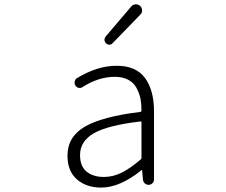

<svg xmlns="http://www.w3.org/2000/svg" viewBox="-20 -849 1040 882"><path d="M444.3 12.7Q377 12.7 333.5 -24.9Q290 -62.5 290 -133.8Q290 -220.7 369.6 -267.1Q449.2 -313.5 625 -335Q629.9 -335 629.9 -343.8Q629.9 -373 625 -397.5Q619.1 -422.9 606.4 -446.3Q593.8 -469.7 568.4 -482.9Q543 -496.1 507.8 -496.1Q432.6 -496.1 359.4 -449.2Q351.6 -443.4 341.8 -445.3Q332 -447.3 326.2 -456.1Q321.3 -464.8 323.2 -475.1Q325.2 -485.4 334 -490.2Q426.8 -546.9 515.6 -546.9Q605.5 -546.9 646.5 -490.2Q687.5 -433.6 687.5 -337.9V-24.4Q687.5 -14.6 680.2 -7.3Q672.9 0 663.1 0Q652.3 0 645 -6.8Q637.7 -13.7 636.7 -24.4L632.8 -67.4Q632.8 -68.4 631.8 -68.4Q630.9 -68.4 629.9 -67.4Q531.2 12.7 444.3 12.7ZM457 -36.1Q499 -36.1 538.6 -55.7Q578.1 -75.2 626 -116.2Q629.9 -119.1 629.9 -123V-288.1Q629.9 -292 625 -291Q474.6 -273.4 411.1 -236.8Q347.7 -200.2 347.7 -136.7Q347.7 -85 377.9 -60.5Q408.2 -36.1 457 -36.1ZM497.1 -650.4Q491.2 -643.6 482.4 -643.6Q473.6 -643.6 466.8 -650.4Q460 -657.2 460 -667Q460 -674.8 465.8 -681.6L583 -819.3Q590.8 -828.1 602.5 -829.1Q603.5 -829.1 604.5 -829.1Q615.2 -829.1 623 -822.3Q632.8 -813.5 632.8 -800.8Q632.8 -790 625 -782.2Z"/></svg>

Font: Gen Jyuu Gothic L Monospace Light
Style: Regular
Weight: 300
Designer: [Source Han Sans]
Ryoko NISHIZUKA  (kana & ideographs); Paul D. Hunt (Latin, Greek & Cyrillic); Wenlong ZHANG  (bopomofo
Version: Version 1.002.20150607